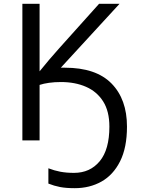

<svg xmlns="http://www.w3.org/2000/svg" viewBox="-20 -734 736 1004"><path d="M298 -380H319Q482 -380 563 -297.5Q644 -215 644 -72Q644 38 608 109.5Q572 181 510.5 215.5Q449 250 371 250Q325 250 294 244Q263 238 233 226V146Q264 158 295.5 164Q327 170 367 170Q451 170 501.5 109Q552 48 552 -72Q552 -152 519.5 -203.5Q487 -255 430 -280Q373 -305 299 -305Q265 -305 236.5 -301Q208 -297 187 -290V0H97V-714H187V-361Q210 -390 237 -421.5Q264 -453 289 -481L498 -714H605Z"/></svg>

Font: Noto Sans
Style: Regular
Weight: 400
Designer: Monotype Design Team
Foundry: Monotype Imaging Inc.
Version: Version 2.007